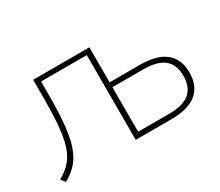

<svg xmlns="http://www.w3.org/2000/svg" viewBox="-101 -766 1148 1002"><g transform="rotate(-30 473.5 -265.5)"><path d="M168 -431.6V-539.1H506.8V-328.1H689.5Q791 -328.1 842.3 -286.6Q893.6 -245.1 893.6 -165Q893.6 -84 842.8 -42Q792 0 689.5 0H474.6V-510.7H199.2V-430.7Q199.2 -290 186 -206.5Q172.9 -123 141.1 -73.7Q109.4 -24.4 49.8 7.8L29.3 -17.6Q85.9 -48.8 115.2 -93.8Q144.5 -138.7 156.2 -216.3Q168 -293.9 168 -431.6ZM857.4 -165Q857.4 -233.4 816.9 -266.1Q776.4 -298.8 694.3 -298.8H506.8V-30.3H694.3Q776.4 -30.3 816.9 -63.5Q857.4 -96.7 857.4 -165Z"/></g></svg>

Font: Min Sans VF VF
Style: Regular
Weight: 400
Designer: Jinseong-Kim, NotoSansCJK, Nunito
Foundry: Jinseong-Kim
Version: Version 1.420;Glyphs 3.1.2 (3151)